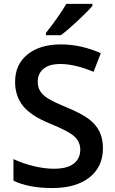

<svg xmlns="http://www.w3.org/2000/svg" viewBox="-20 -951 590 981"><path d="M505.9 -193.8Q505.9 -98.6 437 -44.4Q368.2 9.8 247.1 9.8Q126 9.8 48.8 -27.8V-138.2Q97.7 -115.2 152.6 -102.1Q207.5 -88.9 254.9 -88.9Q324.2 -88.9 357.2 -115.2Q390.1 -141.6 390.1 -186Q390.1 -226.1 359.9 -253.9Q329.6 -281.7 234.9 -319.8Q137.2 -359.4 97.2 -410.2Q57.1 -460.9 57.1 -532.2Q57.1 -621.6 120.6 -672.9Q184.1 -724.1 291 -724.1Q393.6 -724.1 495.1 -679.2L458 -584Q362.8 -624 288.1 -624Q231.4 -624 202.1 -599.4Q172.9 -574.7 172.9 -534.2Q172.9 -506.3 184.6 -486.6Q196.3 -466.8 223.1 -449.2Q250 -431.6 319.8 -402.8Q398.4 -370.1 435.1 -341.8Q471.7 -313.5 488.8 -277.8Q505.9 -242.2 505.9 -193.8ZM214.8 -771V-783.2Q242.7 -817.4 272.2 -859.4Q301.8 -901.4 318.8 -931.2H452.1V-920.9Q426.8 -891.1 376.2 -844Q325.7 -796.9 291 -771Z"/></svg>

Font: JBL Sans
Style: Semibold
Weight: 600
Version: Version 1.10